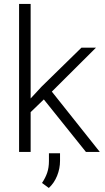

<svg xmlns="http://www.w3.org/2000/svg" viewBox="-20 -770 530 973"><path d="M415.5 0 202.1 -266.1 135.3 -201.7V0H76.7V-750H135.3V-271L190.4 -330.6L392.6 -528.3H466.3L242.7 -305.7L485.8 0ZM284.2 6.8V45.4Q284.2 84 269.5 120.6Q254.9 157.2 227.5 182.6L192.9 157.2Q210.4 131.3 219.2 105.2Q228 79.1 228 46.4V6.8Z"/></svg>

Font: Vazirmatn UI FD ExtraLight
Style: Regular
Weight: 200
Designer: Saber Rastikerdar
Foundry: Saber Rastikerdar
Version: Version 33.003